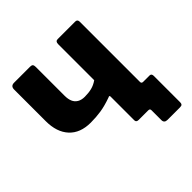

<svg xmlns="http://www.w3.org/2000/svg" viewBox="-219 -928 1245 1245"><g transform="rotate(-45 403.5 -305.0)"><path d="M623 132Q593 132 593 105V14Q593 0 578 0H516L670 -168Q670 -154 685 -154H743Q761 -154 761 -133V109Q761 121 756 126.5Q751 132 736 132ZM490 0Q468 0 468 -18V-236Q468 -249 454 -241Q398 -221 353 -214Q308 -207 258 -207Q162 -207 110 -263.5Q58 -320 58 -420V-710Q58 -742 89 -742H236Q250 -742 255.5 -736Q261 -730 261 -715V-450Q261 -420 270 -398.5Q279 -377 299 -365Q319 -353 349 -353Q384 -353 412.5 -360Q441 -367 468 -386V-717Q468 -742 489 -742H650Q670 -742 670 -720V-21Q670 0 653 0Z"/></g></svg>

Font: Libre Franklin ExtraBold
Style: Regular
Weight: 800
Designer: Pablo Impallari, Rodrigo Fuenzalida, Nhung Nguyen
Foundry: Impallari Type
Version: Version 3.000